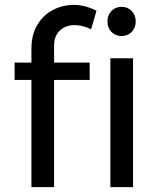

<svg xmlns="http://www.w3.org/2000/svg" viewBox="-20 -768 656 788"><path d="M202 -580V-511H348V-440H202V0H109V-440H40V-511H109V-568Q109 -626 133.5 -666.5Q158 -707 198 -727.5Q238 -748 284 -748Q328 -748 376 -724L354 -648Q318 -665 286 -665Q250 -665 226 -643Q202 -621 202 -580ZM433 -529H526V0H433ZM537 -680Q537 -654 520.5 -637Q504 -620 479 -620Q454 -620 437.5 -637Q421 -654 421 -680Q421 -706 437.5 -723Q454 -740 479 -740Q504 -740 520.5 -723Q537 -706 537 -680Z"/></svg>

Font: Gontserrat
Style: Regular
Weight: 400
Designer: Julieta Ulanovsky
Foundry: Julieta Ulanovsky
Version: Version 6.001